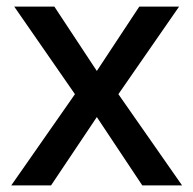

<svg xmlns="http://www.w3.org/2000/svg" viewBox="-20 -559 583 579"><path d="M206 -275 14 0H134L272 -206L409 0H529L337 -275L520 -539H400L272 -345L144 -539H23Z"/></svg>

Font: Noto Sans Gujarati Medium
Style: Regular
Weight: 500
Designer: Jelle Bosma - Monotype Design Team, Universal Thirst
Foundry: Monotype Imaging Inc.
Version: Version 2.106